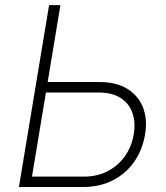

<svg xmlns="http://www.w3.org/2000/svg" viewBox="-20 -748 665 768"><path d="M155.8 -419.9H377.9Q444.8 -419.9 489 -392.8Q533.2 -365.7 551.8 -318.6Q570.3 -271.5 560.5 -211.9Q550.3 -148.9 516.8 -101.1Q483.4 -53.2 431.2 -26.6Q378.9 0 312 0H55.7L176.3 -727.5H221.7L107.9 -41.5H314.9Q368.2 -41.5 410.2 -63Q452.1 -84.5 479.5 -123Q506.8 -161.6 515.1 -211.4Q522.9 -259.3 509.5 -296.9Q496.1 -334.5 462.2 -356.2Q428.2 -377.9 374.5 -377.9H148.9Z"/></svg>

Font: Inter 17pt ExtraLight
Style: Italic
Weight: 250
Italic angle: -9.3988°
Version: Version 4.001;git-66647c0bb